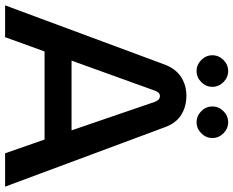

<svg xmlns="http://www.w3.org/2000/svg" viewBox="-101 -815 916 754"><g transform="rotate(90 357.0 -438.0)"><path d="M1 0 234 -628Q251 -671 283 -691.5Q315 -712 356 -712Q398 -712 430.5 -692Q463 -672 479 -629L713 0H582L528 -155H182L126 0ZM218 -261H492L380 -588Q376 -598 370.5 -603Q365 -608 357 -608Q349 -608 344 -602.5Q339 -597 336 -588ZM460 -752Q435 -752 416.5 -770.5Q398 -789 398 -814Q398 -839 416.5 -857.5Q435 -876 460 -876Q485 -876 503.5 -857.5Q522 -839 522 -814Q522 -789 503.5 -770.5Q485 -752 460 -752ZM259 -752Q234 -752 215.5 -770.5Q197 -789 197 -814Q197 -839 215.5 -857.5Q234 -876 259 -876Q284 -876 302.5 -857.5Q321 -839 321 -814Q321 -789 302.5 -770.5Q284 -752 259 -752Z"/></g></svg>

Font: MuseoModerno Thin Medium
Style: Regular
Weight: 500
Version: Version 1.003